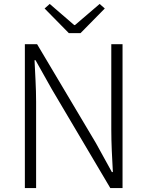

<svg xmlns="http://www.w3.org/2000/svg" viewBox="-20 -953 747 973"><path d="M106 0H163V-437C163 -510 158 -578 155 -648H160L242 -502L539 0H601V-729H544V-297C544 -226 548 -153 552 -81H547L466 -228L168 -729H106ZM329 -785H388L511 -910L485 -933L360 -826H356L232 -933L206 -910Z"/></svg>

Font: Noto Sans CJK Light
Style: Regular
Weight: 300
Designer: Ryoko NISHIZUKA (kana & ideographs); Paul D. Hunt (Latin, Greek & Cyrillic); Wenlong ZHANG (bopomofo); Sandoll Communica
Foundry: Adobe Systems Incorporated
Version: Version 1.000;PS 1;hotconv 1.0.78;makeotf.lib2.5.61930